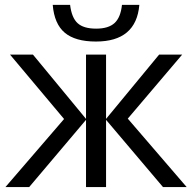

<svg xmlns="http://www.w3.org/2000/svg" viewBox="-20 -757 775 777"><path d="M239.3 -275.4 20.5 -536.1H113.3L328.1 -275.9V-536.1H409.2V-275.9L624 -536.1H717.3L497.1 -276.9L735.4 0H639.6L409.2 -272V0H328.1V-272L98.1 0H2ZM193.4 -737.3H263.7Q270 -685.1 294.2 -663.1Q318.4 -641.1 369.1 -641.1Q418.9 -641.1 443.6 -663.8Q468.3 -686.5 473.6 -737.3H543.9Q531.2 -588.9 368.2 -588.9Q284.7 -588.9 242.2 -624.5Q199.7 -660.2 193.4 -737.3Z"/></svg>

Font: Viking Open Sans
Style: Regular
Weight: 400
Foundry: Ascender Corporation
Version: Version 2.001